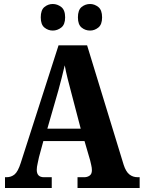

<svg xmlns="http://www.w3.org/2000/svg" viewBox="-20 -941 719 961"><path d="M5 0V-54H13Q36 -54 53 -68Q70 -82 84 -126L273 -714H416L599 -116Q610 -82 627.5 -68Q645 -54 669 -54H679V0H368V-54H402Q417 -54 428.5 -62Q440 -70 440 -89Q440 -101 436.5 -115.5Q433 -130 431 -139L403 -235H197L175 -154Q173 -142 168.5 -123.5Q164 -105 164 -91Q164 -54 200 -54H239V0ZM217 -297H384L335 -484Q326 -517 318 -549.5Q310 -582 304 -614Q297 -583 288.5 -550.5Q280 -518 272 -488ZM431 -788Q407 -788 388.5 -803Q370 -818 370 -854Q370 -891 388.5 -906Q407 -921 431 -921Q453 -921 472 -906Q491 -891 491 -854Q491 -818 472 -803Q453 -788 431 -788ZM244 -788Q221 -788 202.5 -803Q184 -818 184 -854Q184 -891 202.5 -906Q221 -921 244 -921Q267 -921 286.5 -906Q306 -891 306 -854Q306 -818 286.5 -803Q267 -788 244 -788Z"/></svg>

Font: Noto Serif Tamil Condensed ExtraBold
Style: Regular
Weight: 800
Width: 3
Designer: Indian Type Foundry, Tom Grace, and the Monotype Design Team
Foundry: Monotype Imaging Inc.
Version: Version 2.004; ttfautohint (v1.8.4.7-5d5b)